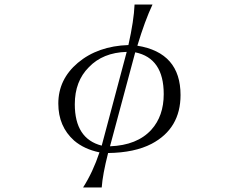

<svg xmlns="http://www.w3.org/2000/svg" viewBox="-20 -720 1040 836"><path d="M341.8 96.2Q384.8 28.8 413.1 -56.6Q346.7 -70.3 302.7 -107.9Q233.9 -169.4 233.9 -269Q233.9 -374.5 318.8 -446.3Q405.8 -519.5 539.1 -523.9Q563 -630.4 565.9 -700.2H644Q611.3 -630.9 578.1 -521Q766.1 -490.7 766.1 -306.2Q766.1 -160.2 640.1 -93.8Q565.9 -55.2 450.7 -53.7Q426.8 40 422.9 96.2ZM531.7 -494.1Q427.7 -491.2 366.7 -427.2Q305.7 -366.2 305.7 -266.1Q305.7 -115.7 422.9 -85.9ZM568.8 -492.2 459 -83Q577.1 -87.4 638.7 -154.8Q692.9 -214.8 692.9 -310.1Q692.9 -466.8 568.8 -492.2Z"/></svg>

Font: I.Ming
Style: Regular
Weight: 400
Designer: Ichiten Fonts Project
Version: Version 5.10 Mar 24, 2018